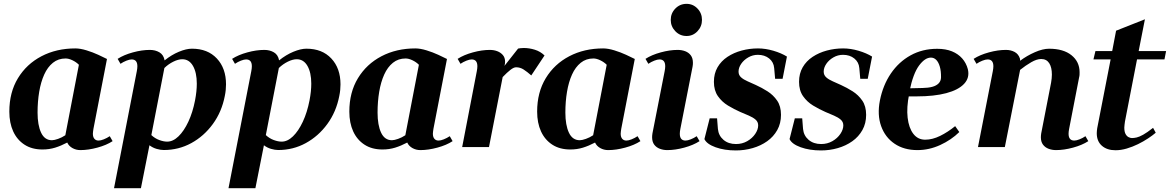

<svg xmlns="http://www.w3.org/2000/svg" viewBox="-20 -772 6142 1008"><path d="M402 16Q379.4 16 360.4 5.4Q341.4 -5.2 333 -23.6Q300.4 -6.4 269.4 3.2Q238.4 12.8 202.8 12.8Q147.6 12.8 108.6 -12.5Q69.6 -37.8 49.3 -82.2Q29 -126.6 29 -186Q29 -287 74.2 -361.4Q119.4 -435.8 197.8 -476.8Q276.2 -517.8 375.8 -517.8Q401.4 -517.8 434.3 -507.7Q467.2 -497.6 496.2 -484.2L541.6 -462.4L470.6 -96Q469.6 -89 468.6 -82Q467.6 -75 467.6 -70Q467.6 -52.8 475.5 -43.4Q483.4 -34 497.6 -34Q508.6 -34 524.9 -40.5Q541.2 -47 556.2 -57L571.2 -31Q539.2 -10 491.4 3Q443.6 16 402 16ZM252.8 -35.8Q265 -35.8 285.2 -43Q305.4 -50.2 323 -62L394.2 -432Q380 -446.2 360.3 -455.6Q340.6 -465 324.6 -465Q285.8 -465 257.8 -442.4Q229.8 -419.8 212.1 -380.6Q194.4 -341.4 185.8 -290Q177.2 -238.6 177.2 -181Q177.2 -115.2 195.8 -75.5Q214.4 -35.8 252.8 -35.8Z M578.6 216.2 698.2 -398Q701.2 -413 701.2 -424Q701.2 -460 671.2 -460Q660.2 -460 643.7 -453.5Q627.2 -447 612.6 -437L597.6 -463Q630 -484 677.6 -497Q725.2 -510 766.8 -510Q795.4 -510 817.2 -497.1Q839 -484.2 844.2 -455Q880.2 -484 919.1 -500.2Q958 -516.4 987.8 -516.4Q1070.2 -516.4 1118.4 -465Q1166.6 -413.6 1166.6 -329.2Q1166.6 -315 1165.1 -299.6Q1163.6 -284.2 1160.2 -268Q1144.2 -185 1097.5 -121Q1050.8 -57 984.3 -20.7Q917.8 15.6 839.8 15.6Q822.6 15.6 802 9.6Q781.4 3.6 764.6 -9.4L719.8 216.2ZM774.6 -62.8Q793.4 -45.2 816.3 -36.8Q839.2 -28.4 857.6 -28.4Q888.4 -28.4 917.1 -56.2Q945.8 -84 968.7 -132.7Q991.6 -181.4 1004 -245Q1008.6 -269.2 1010.9 -291.1Q1013.2 -313 1013.2 -332.6Q1013.2 -391 993.1 -426Q973 -461 936.8 -461Q916 -461 890.1 -448.3Q864.2 -435.6 843 -415Z M1179.6 216.2 1299.2 -398Q1302.2 -413 1302.2 -424Q1302.2 -460 1272.2 -460Q1261.2 -460 1244.7 -453.5Q1228.2 -447 1213.6 -437L1198.6 -463Q1231 -484 1278.6 -497Q1326.2 -510 1367.8 -510Q1396.4 -510 1418.2 -497.1Q1440 -484.2 1445.2 -455Q1481.2 -484 1520.1 -500.2Q1559 -516.4 1588.8 -516.4Q1671.2 -516.4 1719.4 -465Q1767.6 -413.6 1767.6 -329.2Q1767.6 -315 1766.1 -299.6Q1764.6 -284.2 1761.2 -268Q1745.2 -185 1698.5 -121Q1651.8 -57 1585.3 -20.7Q1518.8 15.6 1440.8 15.6Q1423.6 15.6 1403 9.6Q1382.4 3.6 1365.6 -9.4L1320.8 216.2ZM1375.6 -62.8Q1394.4 -45.2 1417.3 -36.8Q1440.2 -28.4 1458.6 -28.4Q1489.4 -28.4 1518.1 -56.2Q1546.8 -84 1569.7 -132.7Q1592.6 -181.4 1605 -245Q1609.6 -269.2 1611.9 -291.1Q1614.2 -313 1614.2 -332.6Q1614.2 -391 1594.1 -426Q1574 -461 1537.8 -461Q1517 -461 1491.1 -448.3Q1465.2 -435.6 1444 -415Z M2187 16Q2164.4 16 2145.4 5.4Q2126.4 -5.2 2118 -23.6Q2085.4 -6.4 2054.4 3.2Q2023.4 12.8 1987.8 12.8Q1932.6 12.8 1893.6 -12.5Q1854.6 -37.8 1834.3 -82.2Q1814 -126.6 1814 -186Q1814 -287 1859.2 -361.4Q1904.4 -435.8 1982.8 -476.8Q2061.2 -517.8 2160.8 -517.8Q2186.4 -517.8 2219.3 -507.7Q2252.2 -497.6 2281.2 -484.2L2326.6 -462.4L2255.6 -96Q2254.6 -89 2253.6 -82Q2252.6 -75 2252.6 -70Q2252.6 -52.8 2260.5 -43.4Q2268.4 -34 2282.6 -34Q2293.6 -34 2309.9 -40.5Q2326.2 -47 2341.2 -57L2356.2 -31Q2324.2 -10 2276.4 3Q2228.6 16 2187 16ZM2037.8 -35.8Q2050 -35.8 2070.2 -43Q2090.4 -50.2 2108 -62L2179.2 -432Q2165 -446.2 2145.3 -455.6Q2125.6 -465 2109.6 -465Q2070.8 -465 2042.8 -442.4Q2014.8 -419.8 1997.1 -380.6Q1979.4 -341.4 1970.8 -290Q1962.2 -238.6 1962.2 -181Q1962.2 -115.2 1980.8 -75.5Q1999.4 -35.8 2037.8 -35.8Z M2406.4 0 2483.2 -398Q2486.2 -413 2486.2 -424Q2486.2 -460 2456.2 -460Q2445.2 -460 2428.7 -453.5Q2412.2 -447 2397.6 -437L2382.6 -463Q2415 -484 2462.6 -497Q2510.2 -510 2551.8 -510Q2573 -510 2590.9 -503.1Q2608.8 -496.2 2620.2 -482.8Q2631.6 -469.4 2631.6 -448.8Q2631.6 -441.8 2631 -437.5Q2630.4 -433.2 2628.4 -426.2L2700 -517Q2705.6 -518.2 2713.3 -519.1Q2721 -520 2730.4 -520Q2758.6 -520 2787.7 -511Q2816.8 -502 2838.8 -480.8L2769.2 -376Q2747.6 -395 2729.3 -406.9Q2711 -418.8 2689.4 -418.8Q2677.2 -418.8 2659.7 -405.2Q2642.2 -391.6 2619 -367.4L2547.2 0Z M3173 16Q3150.4 16 3131.4 5.4Q3112.4 -5.2 3104 -23.6Q3071.4 -6.4 3040.4 3.2Q3009.4 12.8 2973.8 12.8Q2918.6 12.8 2879.6 -12.5Q2840.6 -37.8 2820.3 -82.2Q2800 -126.6 2800 -186Q2800 -287 2845.2 -361.4Q2890.4 -435.8 2968.8 -476.8Q3047.2 -517.8 3146.8 -517.8Q3172.4 -517.8 3205.3 -507.7Q3238.2 -497.6 3267.2 -484.2L3312.6 -462.4L3241.6 -96Q3240.6 -89 3239.6 -82Q3238.6 -75 3238.6 -70Q3238.6 -52.8 3246.5 -43.4Q3254.4 -34 3268.6 -34Q3279.6 -34 3295.9 -40.5Q3312.2 -47 3327.2 -57L3342.2 -31Q3310.2 -10 3262.4 3Q3214.6 16 3173 16ZM3023.8 -35.8Q3036 -35.8 3056.2 -43Q3076.4 -50.2 3094 -62L3165.2 -432Q3151 -446.2 3131.3 -455.6Q3111.6 -465 3095.6 -465Q3056.8 -465 3028.8 -442.4Q3000.8 -419.8 2983.1 -380.6Q2965.4 -341.4 2956.8 -290Q2948.2 -238.6 2948.2 -181Q2948.2 -115.2 2966.8 -75.5Q2985.4 -35.8 3023.8 -35.8Z M3483.4 16Q3462.6 16 3444.2 9.1Q3425.8 2.2 3414.7 -12.6Q3403.6 -27.5 3403.6 -51.2Q3403.6 -55.9 3404 -61Q3404.4 -66 3405.4 -72L3469.4 -398Q3472.4 -413 3472.4 -424Q3472.4 -460 3442.4 -460Q3431.4 -460 3414.9 -453.5Q3398.4 -447 3383.8 -437L3368.8 -463Q3401.2 -484 3448.8 -497Q3496.4 -510 3538 -510Q3559.2 -510 3577.4 -503.1Q3595.6 -496.2 3606.7 -481.4Q3617.8 -466.5 3617.8 -442.8Q3617.8 -438.1 3617.5 -433.1Q3617.2 -428 3616 -422L3552 -96Q3549 -81 3549 -70Q3549 -34 3579 -34Q3590 -34 3606.5 -40.5Q3623 -47 3637.6 -57L3652.6 -31Q3620.2 -10 3572.6 3Q3525 16 3483.4 16ZM3584.5 -583Q3549.6 -583 3525.5 -608.1Q3501.4 -633.1 3501.4 -667.4Q3501.4 -702.4 3525.5 -727.1Q3549.6 -751.8 3584.5 -751.8Q3618.2 -751.8 3641.8 -727.1Q3665.4 -702.4 3665.4 -667.7Q3665.4 -633 3641.8 -608Q3618.2 -583 3584.5 -583Z M3843.4 17.8Q3783 17.8 3736.7 1.1Q3690.4 -15.6 3678.2 -41.8L3705.8 -150.8H3744.6L3749 -95.2Q3752.4 -60 3778.2 -37.9Q3804 -15.8 3844 -15.8Q3876.6 -15.8 3903 -30.9Q3929.4 -46 3944.9 -69Q3960.4 -92 3960.4 -113.6Q3960.4 -132.2 3946.7 -144Q3933 -155.8 3911.6 -165Q3890.2 -174.2 3866.4 -184.2Q3833.8 -198.6 3802 -217.8Q3770.2 -237 3749.1 -267.1Q3728 -297.2 3728 -342.4Q3728 -385.8 3747.1 -418.8Q3766.2 -451.8 3799.4 -473.7Q3832.6 -495.6 3874 -506.7Q3915.4 -517.8 3959.4 -517.8Q3999 -517.8 4040.6 -505.5Q4082.2 -493.2 4111.4 -475L4088.6 -358.2H4049.4L4044.4 -414.8Q4041.8 -446 4018 -465.1Q3994.2 -484.2 3958.8 -484.2Q3931.6 -484.2 3908.2 -470.6Q3884.8 -457 3871.1 -436.8Q3857.4 -416.6 3857.4 -396Q3857.4 -377.8 3870.6 -366Q3883.8 -354.2 3904.7 -345.2Q3925.6 -336.2 3948 -325.8Q3979 -311.8 4009.3 -292.6Q4039.6 -273.4 4059.9 -243.9Q4080.2 -214.4 4080.2 -169.2Q4080.2 -124.2 4060.6 -89.2Q4041 -54.2 4007.6 -30.5Q3974.2 -6.8 3931.6 5.5Q3889 17.8 3843.4 17.8Z M4290.4 17.8Q4230 17.8 4183.7 1.1Q4137.4 -15.6 4125.2 -41.8L4152.8 -150.8H4191.6L4196 -95.2Q4199.4 -60 4225.2 -37.9Q4251 -15.8 4291 -15.8Q4323.6 -15.8 4350 -30.9Q4376.4 -46 4391.9 -69Q4407.4 -92 4407.4 -113.6Q4407.4 -132.2 4393.7 -144Q4380 -155.8 4358.6 -165Q4337.2 -174.2 4313.4 -184.2Q4280.8 -198.6 4249 -217.8Q4217.2 -237 4196.1 -267.1Q4175 -297.2 4175 -342.4Q4175 -385.8 4194.1 -418.8Q4213.2 -451.8 4246.4 -473.7Q4279.6 -495.6 4321 -506.7Q4362.4 -517.8 4406.4 -517.8Q4446 -517.8 4487.6 -505.5Q4529.2 -493.2 4558.4 -475L4535.6 -358.2H4496.4L4491.4 -414.8Q4488.8 -446 4465 -465.1Q4441.2 -484.2 4405.8 -484.2Q4378.6 -484.2 4355.2 -470.6Q4331.8 -457 4318.1 -436.8Q4304.4 -416.6 4304.4 -396Q4304.4 -377.8 4317.6 -366Q4330.8 -354.2 4351.7 -345.2Q4372.6 -336.2 4395 -325.8Q4426 -311.8 4456.3 -292.6Q4486.6 -273.4 4506.9 -243.9Q4527.2 -214.4 4527.2 -169.2Q4527.2 -124.2 4507.6 -89.2Q4488 -54.2 4454.6 -30.5Q4421.2 -6.8 4378.6 5.5Q4336 17.8 4290.4 17.8Z M4796.4 16Q4726 16 4676.5 -17.5Q4627 -51 4605.9 -110Q4584.8 -169 4599.4 -244Q4615.4 -324.8 4656.9 -385.9Q4698.4 -447 4760.5 -481.4Q4822.6 -515.8 4900.4 -515.8Q4945.2 -515.8 4977.7 -502.5Q5010.2 -489.2 5031.4 -465.3Q5052.6 -441.4 5061.2 -408.8Q5071.8 -364.2 5041.7 -332Q5011.6 -299.8 4947.9 -282.9Q4884.2 -266 4793.2 -266H4736.8L4753 -277.8Q4738.8 -207.8 4745.1 -153.9Q4751.4 -100 4775.1 -69.3Q4798.8 -38.6 4837.2 -38.6Q4875.2 -38.6 4915.8 -58.6Q4956.4 -78.6 4994.6 -109.8L5016.4 -78.8Q4974.6 -37.6 4916.3 -10.8Q4858 16 4796.4 16ZM4755 -294 4743.6 -308.2 4822.6 -310Q4852.8 -310.4 4874.4 -316.2Q4896 -322 4908 -334.5Q4920 -347 4920.4 -365.8Q4920.8 -399.4 4913.9 -422.6Q4907 -445.8 4895.2 -457.7Q4883.4 -469.6 4867.2 -469.6Q4836 -469.6 4805 -427.9Q4774 -386.2 4755 -294Z M5524.4 16Q5503.6 16 5485.2 9.1Q5466.8 2.2 5455.7 -12.7Q5444.6 -27.6 5444.6 -51.2Q5444.6 -55.8 5445 -60.9Q5445.4 -66 5446.4 -72L5498.2 -338Q5500.2 -349.4 5501.3 -360.3Q5502.4 -371.2 5502.4 -380.4Q5502.4 -418.6 5488.3 -440.4Q5474.2 -462.2 5446 -462.2Q5423.2 -462.2 5393.9 -445.3Q5364.6 -428.4 5335.6 -405.2L5255.4 0H5114.4L5192.2 -398Q5195.2 -413 5195.2 -424Q5195.2 -460 5165.2 -460Q5154.2 -460 5137.7 -453.5Q5121.2 -447 5106.6 -437L5091.6 -463Q5124 -484 5171.6 -497Q5219.2 -510 5260.8 -510Q5286.8 -510 5306.8 -499.2Q5326.8 -488.4 5334.6 -464.8Q5335.2 -462.2 5335.3 -459.4Q5335.4 -456.6 5335.6 -453Q5371.2 -479.6 5413 -497.9Q5454.8 -516.2 5487.6 -516.2Q5563 -516.2 5605.4 -482Q5647.8 -447.8 5647.8 -393Q5647.8 -386.6 5647.6 -380Q5647.4 -373.4 5645.4 -366L5593 -96Q5590 -81 5590 -70Q5590 -34 5620 -34Q5631 -34 5647.5 -40.5Q5664 -47 5678.6 -57L5693.6 -31Q5661.2 -10 5613.6 3Q5566 16 5524.4 16Z M5836.6 16.8Q5791.8 16.8 5764.9 -6.8Q5738 -30.4 5738 -72.6Q5738 -78.8 5738.7 -85.4Q5739.4 -92 5740.4 -99L5810.8 -460.2H5720.6L5731 -503.8H5819L5839.4 -610.8L5990.8 -670.8L5958 -503.8H6102L6093.4 -460.2H5949.4L5886 -134Q5885 -125 5883.8 -117Q5882.6 -109 5882.6 -102.2Q5882.6 -80.6 5889.1 -68.6Q5895.6 -56.6 5905.2 -51.9Q5914.8 -47.2 5922.6 -47.2Q5933.4 -47.2 5947.1 -50.2Q5960.8 -53.2 5981.4 -64.6Q6002 -76 6033.6 -100.8L6047.6 -75.2Q6031.6 -61.4 6007.3 -45.3Q5983 -29.2 5954.3 -15.1Q5925.6 -1 5895.2 7.9Q5864.8 16.8 5836.6 16.8Z"/></svg>

Font: Wittgenstein
Style: Italic
Weight: 400
Italic angle: -11°
Designer: Jörg Drees
Foundry: Jörg Drees
Version: Version 1.500